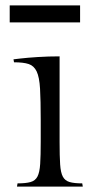

<svg xmlns="http://www.w3.org/2000/svg" viewBox="-20 -692 357 712"><path d="M201 -483V-165Q201 -113 203 -82.5Q205 -52 213 -37Q221 -22 238 -17Q255 -12 285 -12L287 0H43L45 -12Q76 -12 93.5 -17Q111 -22 119 -37.5Q127 -53 129 -84Q131 -115 131 -167V-247Q131 -320 128.5 -363Q126 -406 116 -427Q106 -448 86.5 -454.5Q67 -461 32 -461L30 -472Q30 -472 55.5 -475Q81 -478 120 -480.5Q159 -483 201 -483ZM16 -609V-672H277V-609Z"/></svg>

Font: Gilda Display
Style: Regular
Weight: 400
Designer: Eduardo Rodriguez Tunni
Foundry: Eduardo Rodriguez Tunni
Version: Version 1.002; ttfautohint (v1.8.4.7-5d5b);gftools[0.9.22]